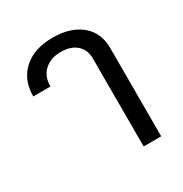

<svg xmlns="http://www.w3.org/2000/svg" viewBox="-141 -695 768 805"><g transform="rotate(-30 242.5 -293.0)"><path d="M326 -426Q326 -468 298.5 -492.5Q271 -517 223 -517Q173 -517 143 -489Q113 -461 113 -413H30Q30 -493 82 -539.5Q134 -586 223 -586Q310 -586 360.5 -543.5Q411 -501 411 -428V0H326Z"/></g></svg>

Font: Sarabun
Style: Regular
Weight: 400
Designer: Suppakit Chalermlarp | Katatrad Co.,Ltd.
Foundry: Cadson Demak Co.,Ltd.
Version: Version 1.000; ttfautohint (v1.6)